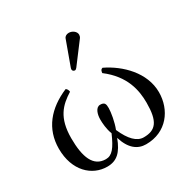

<svg xmlns="http://www.w3.org/2000/svg" viewBox="-157 -829 971 985"><g transform="rotate(-30 329.0 -337.0)"><path d="M375 -684C362 -684 351 -678 347 -667L295 -524C294 -521 293 -517 293 -514C293 -507 299 -501 307 -501C311 -501 316 -505 319 -509L411 -631C415 -636 417 -644 417 -649C417 -669 395 -684 375 -684ZM624 -189C624 -305 530 -397 436 -442C422.9 -439.1 422 -427.1 421 -419C525 -340 542 -247 542 -174C542 -64 513 -27 441 -27C401 -27 366 -62 336 -131C351 -168 360 -223 360 -247C360 -271 357 -284 330 -284C304 -284 293 -249 293 -218C293 -198 295 -161 308 -128C277 -57 254 -27 217 -27C143 -27 116 -97 116 -209C116 -331 165 -378 230 -419C229 -428.3 224.6 -438 217 -442C104 -394 34 -312 34 -194C34 -63 114 10 204 10C261 10 294 -21 321 -93C343 -21 383 10 434 10C556 10 624 -85 624 -189Z"/></g></svg>

Font: Libertinus Math
Style: Regular
Weight: 400
Designer: Philipp H. Poll
Foundry: Khaled Hosny
Version: Version 6.2